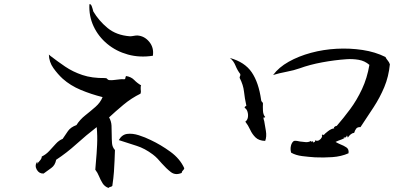

<svg xmlns="http://www.w3.org/2000/svg" viewBox="-20 -856 2040 947"><path d="M676 -435Q674 -431 674 -426Q674 -421 674 -416Q675 -411 675 -405.5Q675 -400 673 -394Q628 -372 588.5 -339Q549 -306 518 -277Q529 -258 530 -236.5Q531 -215 531 -193Q531 -170 532.5 -150Q534 -130 547 -116Q546 -88 545 -63Q544 -38 542 -9Q540 20 534 61Q530 65 524 66Q518 67 515 71Q496 64 486 48Q476 32 468.5 13.5Q461 -5 450 -19Q451 -28 451.5 -37.5Q452 -47 453 -56Q457 -98 459 -142Q461 -186 457 -229Q405 -189 357 -145.5Q309 -102 257 -68Q252 -41 233 -27.5Q214 -14 195 0Q173 1 161.5 -19Q150 -39 163 -58Q166 -57 164 -54Q163 -51 163 -48Q171 -57 178.5 -66Q186 -75 186 -84Q207 -94 223.5 -112Q240 -130 255.5 -147Q271 -164 289 -171Q302 -191 315.5 -210Q329 -229 357 -239Q374 -266 400.5 -287Q427 -308 451 -329Q475 -350 486 -377Q430 -391 378.5 -412.5Q327 -434 289 -468Q265 -490 243.5 -520Q222 -550 221 -587Q224 -585 229 -580Q264 -553 301.5 -527.5Q339 -502 386.5 -486Q434 -470 498 -471Q506 -471 509 -466.5Q512 -462 518 -461Q529 -460 538 -461Q547 -462 556 -463Q565 -464 573.5 -465Q582 -466 592 -465Q598 -465 598.5 -471.5Q599 -478 602 -481Q627 -477 642 -461.5Q657 -446 676 -435ZM734 -581Q669 -571 611 -587Q553 -603 509 -639.5Q465 -676 441.5 -726.5Q418 -777 421 -835Q428 -838 433 -824Q438 -810 440 -800Q467 -754 510.5 -718Q554 -682 621 -677Q625 -677 629.5 -677.5Q634 -678 639 -679Q644 -680 648.5 -680.5Q653 -681 657 -681Q692 -679 716 -650Q740 -621 734 -581ZM889 -26Q887 -19 882 -15Q877 -11 876 -3Q845 10 822.5 -7.5Q800 -25 778 -50Q768 -62 757 -73.5Q746 -85 734 -94Q694 -124 654.5 -136.5Q615 -149 566 -165Q581 -192 607 -195.5Q633 -199 664.5 -189Q696 -179 724 -165Q773 -142 820.5 -107.5Q868 -73 889 -26Z M1903 -539Q1897 -478 1875.5 -426.5Q1854 -375 1823 -327.5Q1792 -280 1758 -229Q1743 -230 1736.5 -221Q1730 -212 1727 -201Q1718 -200 1710 -193.5Q1702 -187 1696 -178Q1693 -179 1693.5 -183Q1694 -187 1690 -187Q1691 -184 1686 -179.5Q1681 -175 1674 -181Q1675 -180 1676 -178Q1677 -176 1679 -175Q1666 -168 1659 -166Q1652 -164 1635 -156Q1640 -153 1646 -150Q1652 -147 1659 -144Q1675 -138 1688.5 -129Q1702 -120 1699 -100Q1663 -84 1619 -81Q1575 -78 1534 -80Q1503 -82 1471 -86Q1439 -90 1416 -103Q1411 -120 1415 -137Q1419 -154 1430 -161Q1437 -162 1444.5 -161Q1452 -160 1460 -158Q1474 -156 1488 -155Q1502 -154 1514 -161Q1514 -155 1519 -158Q1521 -159 1523 -159Q1525 -159 1525 -153Q1526 -153 1528 -154Q1531 -155 1533 -157Q1535 -159 1534 -164Q1545 -159 1554 -164.5Q1563 -170 1567 -178.5Q1571 -187 1567 -189Q1568 -192 1572 -192Q1576 -192 1576 -189Q1581 -196 1598 -209Q1615 -222 1629 -223Q1624 -226 1631.5 -231.5Q1639 -237 1640 -234Q1674 -273 1707 -317.5Q1740 -362 1765.5 -416.5Q1791 -471 1802 -536Q1779 -556 1749 -561Q1719 -566 1690 -564Q1631 -560 1569 -548.5Q1507 -537 1458 -519Q1430 -509 1393 -502Q1356 -495 1327 -486Q1355 -524 1404 -551.5Q1453 -579 1514 -595.5Q1575 -612 1640.5 -615.5Q1706 -619 1768.5 -609.5Q1831 -600 1881 -575Q1886 -565 1892.5 -557.5Q1899 -550 1903 -539ZM1288 -161Q1257 -162 1240.5 -178Q1224 -194 1214 -216Q1204 -238 1190 -256Q1200 -263 1202.5 -276.5Q1205 -290 1201 -304Q1197 -318 1187 -324Q1186 -329 1191 -332Q1195 -333 1195 -335Q1187 -371 1183.5 -404Q1180 -437 1162 -472Q1162 -476 1164 -481Q1165 -483 1165.5 -485Q1166 -487 1165 -491Q1151 -509 1141.5 -532.5Q1132 -556 1114 -570Q1187 -550 1221.5 -499.5Q1256 -449 1268 -363Q1268 -357 1272 -354Q1276 -351 1277 -346Q1276 -330 1277 -310Q1278 -290 1288 -279Q1288 -277 1284.5 -276.5Q1281 -276 1279 -276Q1280 -273 1280.5 -268.5Q1281 -264 1283 -260Q1287 -238 1291.5 -210Q1296 -182 1288 -161Z"/></svg>

Font: Yuji Mai
Style: Regular
Weight: 400
Designer: Kataoka Yuji
Foundry: Kinuta Font Factory
Version: Version 3.002